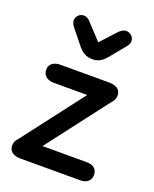

<svg xmlns="http://www.w3.org/2000/svg" viewBox="-116 -660 584 728"><g transform="rotate(20 175.5 -296.0)"><path d="M118 -73 304 -316Q313 -326 316.5 -333Q320 -340 320 -349Q320 -369 306.5 -377.5Q293 -386 274 -386H77Q56 -386 44 -376.5Q32 -367 32 -350Q32 -333 44 -323Q56 -313 77 -313H211L25 -70Q16 -60 12.5 -53Q9 -46 9 -37Q9 -18 22 -9Q35 0 54 0H295Q317 0 328 -10Q339 -20 339 -36Q339 -54 328 -63.5Q317 -73 295 -73ZM182 -515 126 -575Q112 -592 97 -592Q84 -592 75 -583Q66 -574 66 -561Q66 -552 74 -540L119 -484Q135 -463 149.5 -455Q164 -447 183 -447Q201 -447 215 -455.5Q229 -464 246 -486L291 -541Q299 -551 299 -561Q299 -574 289.5 -583Q280 -592 267 -592Q253 -592 237 -575Z"/></g></svg>

Font: Beiruti Medium
Style: Regular
Weight: 500
Designer: Arlette Boutros
Foundry: Boutros
Version: Version 1.41